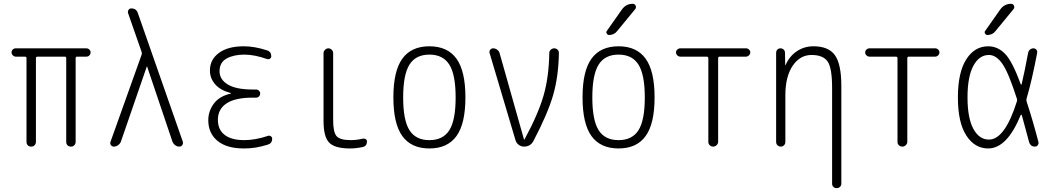

<svg xmlns="http://www.w3.org/2000/svg" viewBox="-20 -775 5540 1015"><path d="M63.5 -475.6Q54.7 -475.6 47.9 -482.4Q41 -489.3 41 -498Q41 -506.8 47.4 -513.2Q53.7 -519.5 63.5 -519.5H436.5Q445.3 -519.5 452.1 -513.2Q459 -506.8 459 -498Q459 -489.3 452.6 -482.4Q446.3 -475.6 436.5 -475.6H388.7Q379.9 -475.6 379.9 -467.8V-25.4Q379.9 -14.6 373 -7.3Q366.2 0 355 0Q343.8 0 336.9 -6.8Q330.1 -13.7 330.1 -25.4V-467.8Q330.1 -475.6 322.3 -475.6H178.7Q169.9 -475.6 169.9 -467.8V-25.4Q169.9 -14.6 163.1 -7.3Q156.2 0 145 0Q133.8 0 127 -6.8Q120.1 -13.7 120.1 -25.4V-467.8Q120.1 -475.6 111.3 -475.6Z M582 0Q572.3 0 566.4 -7.8Q560.5 -15.6 564.5 -26.4L728.5 -485.4Q731.4 -493.2 728.5 -501L657.2 -705.1Q654.3 -713.9 659.2 -722.2Q664.1 -730.5 673.8 -730.5Q701.2 -730.5 709 -705.1L946.3 -26.4Q949.2 -16.6 943.8 -8.3Q938.5 0 927.7 0Q916 0 906.2 -7.3Q896.5 -14.6 891.6 -26.4L757.8 -422.9Q757.8 -423.8 756.8 -423.8Q755.9 -423.8 755.9 -422.9L619.1 -26.4Q615.2 -15.6 604.5 -7.8Q593.8 0 582 0Z M1200.2 -280.3Q1201.2 -280.3 1201.2 -281.2Q1201.2 -283.2 1199.2 -283.2Q1144.5 -297.9 1117.2 -329.6Q1089.8 -361.3 1089.8 -402.3Q1089.8 -460 1137.2 -495.1Q1184.6 -530.3 1268.6 -530.3Q1326.2 -530.3 1391.6 -508.8Q1414.1 -502 1414.1 -477.5Q1414.1 -469.7 1407.2 -464.8Q1400.4 -460 1391.6 -462.9Q1325.2 -486.3 1272.5 -486.3Q1215.8 -486.3 1178.2 -465.8Q1140.6 -445.3 1140.6 -398.4Q1140.6 -354.5 1184.6 -328.1Q1228.5 -301.8 1315.4 -301.8H1334Q1342.8 -301.8 1349.1 -295.4Q1355.5 -289.1 1355.5 -280.3Q1355.5 -271.5 1349.1 -265.1Q1342.8 -258.8 1334 -258.8H1315.4Q1223.6 -258.8 1177.7 -228.5Q1131.8 -198.2 1131.8 -141.6Q1131.8 -89.8 1167.5 -62Q1203.1 -34.2 1271.5 -34.2Q1329.1 -34.2 1396.5 -56.6Q1404.3 -59.6 1411.6 -54.7Q1418.9 -49.8 1418.9 -42Q1418.9 -17.6 1396.5 -10.7Q1330.1 10.7 1268.6 9.8Q1178.7 9.8 1129.9 -30.3Q1081.1 -70.3 1081.1 -139.6Q1081.1 -187.5 1110.4 -227.1Q1139.6 -266.6 1200.2 -280.3Z M1830.1 9.8Q1750 9.8 1720.2 -21Q1690.4 -51.8 1690.4 -134.8V-494.1Q1690.4 -503.9 1698.2 -511.7Q1706.1 -519.5 1715.8 -519.5Q1725.6 -519.5 1733.4 -512.2Q1741.2 -504.9 1741.2 -494.1V-139.6Q1741.2 -75.2 1759.8 -54.7Q1778.3 -34.2 1835 -34.2Q1864.3 -34.2 1898.4 -42Q1906.2 -43.9 1913.1 -39.6Q1919.9 -35.2 1919.9 -27.3Q1919.9 -2.9 1898.4 2Q1863.3 9.8 1830.1 9.8Z M2355.5 -433.1Q2322.3 -486.3 2250 -486.3Q2177.7 -486.3 2144.5 -433.1Q2111.3 -379.9 2111.3 -259.8Q2111.3 -139.6 2144.5 -86.9Q2177.7 -34.2 2250 -34.2Q2322.3 -34.2 2355.5 -86.9Q2388.7 -139.6 2388.7 -259.8Q2388.7 -379.9 2355.5 -433.1ZM2393.1 -55.7Q2345.7 9.8 2250 9.8Q2154.3 9.8 2106.9 -55.7Q2059.6 -121.1 2059.6 -260.3Q2059.6 -399.4 2106.9 -464.8Q2154.3 -530.3 2250 -530.3Q2345.7 -530.3 2393.1 -464.8Q2440.4 -399.4 2440.4 -260.3Q2440.4 -121.1 2393.1 -55.7Z M2705.1 -34.2 2568.4 -494.1Q2565.4 -503.9 2571.3 -511.7Q2577.1 -519.5 2586.9 -519.5Q2598.6 -519.5 2608.4 -512.2Q2618.2 -504.9 2621.1 -494.1L2750 -38.1Q2750 -37.1 2751 -37.1Q2752.9 -37.1 2752.9 -38.1Q2826.2 -173.8 2854 -271.5Q2881.8 -369.1 2883.8 -495.1Q2883.8 -504.9 2891.6 -512.2Q2899.4 -519.5 2909.7 -519.5Q2919.9 -519.5 2927.2 -512.7Q2934.6 -505.9 2934.6 -495.1Q2932.6 -371.1 2904.3 -272.9Q2876 -174.8 2800.8 -31.2Q2785.2 0 2750 0Q2734.4 0 2721.7 -9.8Q2709 -19.5 2705.1 -34.2Z M3355.5 -433.1Q3322.3 -486.3 3250 -486.3Q3177.7 -486.3 3144.5 -433.1Q3111.3 -379.9 3111.3 -259.8Q3111.3 -139.6 3144.5 -86.9Q3177.7 -34.2 3250 -34.2Q3322.3 -34.2 3355.5 -86.9Q3388.7 -139.6 3388.7 -259.8Q3388.7 -379.9 3355.5 -433.1ZM3393.1 -55.7Q3345.7 9.8 3250 9.8Q3154.3 9.8 3106.9 -55.7Q3059.6 -121.1 3059.6 -260.3Q3059.6 -399.4 3106.9 -464.8Q3154.3 -530.3 3250 -530.3Q3345.7 -530.3 3393.1 -464.8Q3440.4 -399.4 3440.4 -260.3Q3440.4 -121.1 3393.1 -55.7ZM3267.6 -724.6Q3289.1 -754.9 3325.2 -754.9Q3335.9 -754.9 3340.3 -745.1Q3344.7 -735.4 3337.9 -726.6L3242.2 -610.4Q3227.5 -590.8 3200.2 -589.8Q3192.4 -589.8 3187.5 -597.7Q3182.6 -605.5 3188.5 -612.3Z M3576.2 -475.6Q3567.4 -475.6 3560.5 -482.4Q3553.7 -489.3 3553.7 -498Q3553.7 -506.8 3560.5 -513.2Q3567.4 -519.5 3576.2 -519.5H3923.8Q3932.6 -519.5 3939.5 -513.2Q3946.3 -506.8 3946.3 -498Q3946.3 -489.3 3939.5 -482.4Q3932.6 -475.6 3923.8 -475.6H3784.2Q3776.4 -475.6 3776.4 -466.8V-25.4Q3776.4 -15.6 3768.6 -7.8Q3760.7 0 3750 0Q3740.2 0 3732.4 -6.8Q3724.6 -13.7 3724.6 -25.4V-466.8Q3724.6 -475.6 3715.8 -475.6Z M4107.4 0Q4097.7 0 4090.3 -6.8Q4083 -13.7 4083 -25.4V-496.1Q4083 -505.9 4089.4 -512.7Q4095.7 -519.5 4106 -519.5Q4116.2 -519.5 4123 -512.7Q4129.9 -505.9 4129.9 -496.1L4130.9 -430.7Q4130.9 -429.7 4131.8 -429.7Q4132.8 -429.7 4132.8 -430.7Q4152.3 -476.6 4191.4 -503.4Q4230.5 -530.3 4280.3 -530.3Q4360.4 -530.3 4394 -482.9Q4427.7 -435.5 4427.7 -320.3V196.3Q4427.7 206.1 4420.4 212.9Q4413.1 219.7 4402.8 219.7Q4392.6 219.7 4385.7 212.9Q4378.9 206.1 4378.9 196.3V-310.5Q4378.9 -416 4355 -450.2Q4331.1 -484.4 4270 -484.4Q4209 -484.4 4170.4 -427.2Q4131.8 -370.1 4131.8 -271.5V-25.4Q4131.8 -14.6 4125 -7.3Q4118.2 0 4107.4 0Z M4576.2 -475.6Q4567.4 -475.6 4560.5 -482.4Q4553.7 -489.3 4553.7 -498Q4553.7 -506.8 4560.5 -513.2Q4567.4 -519.5 4576.2 -519.5H4923.8Q4932.6 -519.5 4939.5 -513.2Q4946.3 -506.8 4946.3 -498Q4946.3 -489.3 4939.5 -482.4Q4932.6 -475.6 4923.8 -475.6H4784.2Q4776.4 -475.6 4776.4 -466.8V-25.4Q4776.4 -15.6 4768.6 -7.8Q4760.7 0 4750 0Q4740.2 0 4732.4 -6.8Q4724.6 -13.7 4724.6 -25.4V-466.8Q4724.6 -475.6 4715.8 -475.6Z M5267.6 -724.6Q5289.1 -754.9 5325.2 -754.9Q5335.9 -754.9 5340.3 -745.1Q5344.7 -735.4 5337.9 -726.6L5242.2 -610.4Q5227.5 -590.8 5200.2 -589.8Q5192.4 -589.8 5187.5 -597.7Q5182.6 -605.5 5188.5 -612.3ZM5208 -484.4Q5156.2 -484.4 5125.5 -426.8Q5094.7 -369.1 5094.7 -260.3Q5094.7 -151.4 5125.5 -94.2Q5156.2 -37.1 5208 -37.1Q5292 -37.1 5355.5 -238.3Q5358.4 -246.1 5355.5 -253.9Q5311.5 -391.6 5278.8 -438Q5246.1 -484.4 5208 -484.4ZM5204.1 9.8Q5132.8 9.8 5088.4 -58.6Q5043.9 -127 5043.9 -259.8Q5043.9 -391.6 5087.9 -460.9Q5131.8 -530.3 5204.1 -530.3Q5254.9 -530.3 5293.5 -490.2Q5332 -450.2 5376 -330.1Q5378.9 -324.2 5380.9 -330.1Q5396.5 -395.5 5415 -495.1Q5417 -505.9 5424.8 -512.7Q5432.6 -519.5 5442.9 -519.5Q5453.1 -519.5 5459 -512.2Q5464.8 -504.9 5462.9 -495.1Q5434.6 -346.7 5407.2 -254.9Q5404.3 -246.1 5407.2 -238.3Q5439.5 -139.6 5469.7 -24.4Q5471.7 -15.6 5466.3 -7.8Q5460.9 0 5451.2 0Q5426.8 0 5419.9 -25.4Q5391.6 -131.8 5381.8 -166Q5380.9 -168 5378.9 -168.5Q5377 -168.9 5376 -167Q5303.7 9.8 5204.1 9.8Z"/></svg>

Font: Rounded Mgen+ 1m light
Style: Regular
Weight: 200
Designer: [Source Han Sans]
Ryoko NISHIZUKA  (kana & ideographs); Paul D. Hunt (Latin, Greek & Cyrillic); Wenlong ZHANG  (bopomofo
Version: Version 1.059.20150602